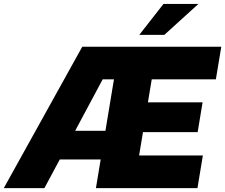

<svg xmlns="http://www.w3.org/2000/svg" viewBox="-62 -968 1159 988"><path d="M-42.5 0 361.3 -727.5H1076.7L1048.8 -559.6H718.8L699.2 -441.4H980.5L955.1 -288.1H673.8L653.8 -168H981.9L954.1 0H431.6L456.1 -147.5H245.6L166.5 0ZM324.7 -294.9H480.5L524.4 -559.6H466.3ZM654.8 -788.6 779.3 -947.8H959L783.7 -788.6Z"/></svg>

Font: Inter Display Black
Style: Italic
Weight: 900
Italic angle: -9.39999°
Designer: Rasmus Andersson
Foundry: rsms
Version: Version 4.000;git-a52131595